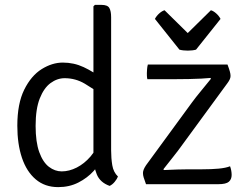

<svg xmlns="http://www.w3.org/2000/svg" viewBox="-20 -755 1010 787"><path d="M435.5 -138.5Q435.5 -106.5 440.2 -77.8Q445 -49 463.5 -31.5Q459.5 -21 450.2 -9.8Q441 1.5 429.5 7Q390 -7 376.5 -40.8Q363 -74.5 363 -114.5V-729L369 -735H396Q421 -735 428.2 -722.2Q435.5 -709.5 435.5 -684.5ZM51 -239.5Q51 -330.5 79.5 -387.8Q108 -445 151 -471.8Q194 -498.5 237.5 -498.5Q283 -498.5 323 -479.8Q363 -461 399 -433L395 -367Q366 -389 327.8 -411.8Q289.5 -434.5 245 -434.5Q214.5 -434.5 187.2 -414.5Q160 -394.5 143 -351.5Q126 -308.5 126 -239Q126 -172.5 141 -131.2Q156 -90 180.5 -71.2Q205 -52.5 233 -52.5Q263.5 -52.5 294.5 -68.2Q325.5 -84 350.8 -113.2Q376 -142.5 388.5 -183L402 -113Q390 -83 364 -54.2Q338 -25.5 301.2 -6.8Q264.5 12 218.5 12Q164 12 126.5 -19.8Q89 -51.5 70 -108Q51 -164.5 51 -239.5ZM766.5 -334.5Q783 -357 804.2 -382.5Q825.5 -408 845 -432.5L842 -435.5Q830 -434 805.8 -432.8Q781.5 -431.5 754 -431Q726.5 -430.5 704.5 -430.5H584Q582.5 -436.5 582.2 -444Q582 -451.5 582 -455.5Q582 -461 582.8 -471Q583.5 -481 586 -490.5H912.5Q919.5 -472 922.2 -461.8Q925 -451.5 925 -443.5Q925 -437 921.8 -429.8Q918.5 -422.5 912.5 -414.5L728 -162.5Q711 -138.5 689 -111Q667 -83.5 649.5 -61L652.5 -58Q678.5 -59.5 706.2 -60.2Q734 -61 752 -61H807Q847.5 -61 876.5 -63.8Q905.5 -66.5 923 -73.5Q926 -65.5 927.8 -56Q929.5 -46.5 929.5 -38Q929.5 -20 918 -10Q906.5 0 874.5 0H578.5Q571.5 -19 568.8 -28Q566 -37 566 -46Q566 -52 568.8 -59.5Q571.5 -67 578.5 -77.5ZM715.5 -551.5 615 -677.5Q621.5 -690 632.8 -700Q644 -710 654.5 -713L749.5 -619.5L844.5 -713Q855 -710 866.2 -700Q877.5 -690 884 -677.5L783.5 -551.5Q776.5 -549.5 767.5 -548.5Q758.5 -547.5 749.5 -547.5Q740.5 -547.5 731.5 -548.5Q722.5 -549.5 715.5 -551.5Z"/></svg>

Font: Signika Light
Style: Regular
Weight: 300
Designer: Anna Giedry
Foundry: Anna Giedry
Version: Version 2.000